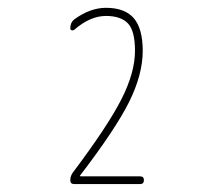

<svg xmlns="http://www.w3.org/2000/svg" viewBox="-20 -756 540 484"><path d="M163.1 -320.3Q252 -438.5 286.1 -505.9Q320.3 -573.2 320.3 -627.9Q320.3 -678.7 302.2 -697.3Q284.2 -715.8 247.1 -715.8Q207 -715.8 167 -680.7Q164.1 -678.7 160.6 -679.7Q157.2 -680.7 157.2 -684.6Q157.2 -699.2 167 -707Q207 -736.3 247.1 -736.3Q294.9 -736.3 317.4 -710Q339.8 -683.6 339.8 -627.9Q339.8 -568.4 305.7 -499.5Q271.5 -430.7 182.6 -314.5Q181.6 -314.5 181.6 -313.5L182.6 -311.5H333Q342.8 -311.5 342.8 -301.8Q342.8 -292 333 -292H167Q157.2 -292 157.2 -301.8Q157.2 -311.5 163.1 -320.3Z"/></svg>

Font: Rounded-L Mgen+ 2m thin
Style: Regular
Weight: 100
Designer: [Source Han Sans]
Ryoko NISHIZUKA  (kana & ideographs); Paul D. Hunt (Latin, Greek & Cyrillic); Wenlong ZHANG  (bopomofo
Version: Version 1.059.20150602